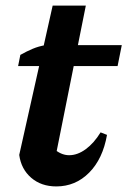

<svg xmlns="http://www.w3.org/2000/svg" viewBox="-20 -657 457 689"><path d="M182 12Q128 12 92 -19Q56 -50 49 -101L169 -637H288L173 -63L170 -126Q198 -100 228 -100Q258 -100 287.5 -121.5Q317 -143 341 -182L364 -173Q349 -87 300 -37.5Q251 12 182 12ZM45 -420 53 -460Q76 -473 97.5 -482Q119 -491 143 -495H417L402 -420Z"/></svg>

Font: Piazzolla Thin ExtraBold
Style: Italic
Weight: 800
Italic angle: -11.3°
Version: Version 2.005